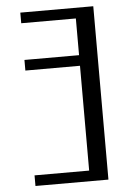

<svg xmlns="http://www.w3.org/2000/svg" viewBox="-55 -825 580 865"><g transform="rotate(-5 235.0 -392.0)"><path d="M70 -48H317V-522H70V-570H317V-736H70V-784H400V0H70Z"/></g></svg>

Font: Facade Sud
Style: Regular
Weight: 100
Designer: Éléonore Fines
Foundry: Velvetyne Type Foundry
Version: Version 1.001;Glyphs 3.2 (3202)